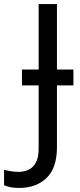

<svg xmlns="http://www.w3.org/2000/svg" viewBox="-98 -734 391 944"><path d="M-4 190Q-28 190 -46 186.5Q-64 183 -78 177V101Q-62 105 -44 108Q-26 111 -6 111Q19 111 41.5 101Q64 91 78 66Q92 41 92 -4V-314H10V-392H92V-714H182V-392H263V-314H182V-11Q182 92 131 141Q80 190 -4 190Z"/></svg>

Font: Noto Sans Living
Style: Regular
Weight: 400
Designer: Monotype Design Team
Foundry: Monotype Imaging Inc.
Version: Version 2.013; ttfautohint (v1.8.4.7-5d5b)